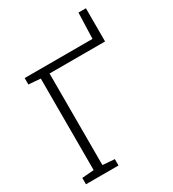

<svg xmlns="http://www.w3.org/2000/svg" viewBox="-209 -998 1003 1113"><g transform="rotate(-30 292.5 -442.0)"><path d="M33.7 0V-42.5L113.3 -48.8V-661.6L33.7 -668V-710.9H487.8L493.7 -883.8H543.5V-661.6H171.9V-48.8L251.5 -42.5V0Z"/></g></svg>

Font: Roboto Slab LO Light
Style: Regular
Weight: 300
Designer: Google
Version: Version 2.000